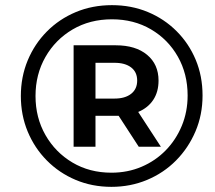

<svg xmlns="http://www.w3.org/2000/svg" viewBox="-20 -723 834 746"><path d="M413 3Q338 3 274 -24Q210 -51 162 -99.5Q114 -148 87.5 -212Q61 -276 61 -350Q61 -424 87.5 -488Q114 -552 162 -600.5Q210 -649 274.5 -676Q339 -703 415 -703Q490 -703 554 -676.5Q618 -650 666 -602Q714 -554 740.5 -490.5Q767 -427 767 -352Q767 -277 739.5 -212.5Q712 -148 664 -99.5Q616 -51 551.5 -24Q487 3 413 3ZM413 -52Q476 -52 530 -75Q584 -98 624 -139Q664 -180 686.5 -234.5Q709 -289 709 -352Q709 -436 671 -503Q633 -570 566.5 -609Q500 -648 415 -648Q329 -648 262 -608.5Q195 -569 156.5 -501.5Q118 -434 118 -350Q118 -266 156.5 -198.5Q195 -131 261.5 -91.5Q328 -52 413 -52ZM519 -153 441 -273Q436 -273 430 -273H351V-153H266V-547H430Q507 -547 551.5 -510Q596 -473 596 -410Q596 -366 575.5 -335Q555 -304 517 -288L605 -153ZM351 -340H425Q466 -340 489.5 -358.5Q513 -377 513 -410Q513 -443 489.5 -461Q466 -479 425 -479H351Z"/></svg>

Font: Montserrat SemiBold
Style: Italic
Weight: 600
Italic angle: -11.3°
Designer: Julieta Ulanovsky
Foundry: Julieta Ulanovsky
Version: Version 9.000; ttfautohint (v1.8.4.7-5d5b)